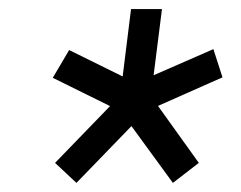

<svg xmlns="http://www.w3.org/2000/svg" viewBox="-20 -732 529 422"><path d="M148 -330 101 -374 255 -533 260 -480 96 -561 132 -622 288 -545 244 -519 268 -712H336L312 -522L275 -548L449 -624L469 -562L284 -480L303 -533L417 -374L360 -330L244 -489H302Z"/></svg>

Font: Inclusive Sans
Style: Italic
Weight: 400
Italic angle: -7°
Designer: Olivia King
Foundry: Olivia King
Version: Version 2.004